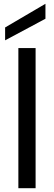

<svg xmlns="http://www.w3.org/2000/svg" viewBox="-20 -994 286 1014"><path d="M168 -740V0H77V-740ZM220 -895 7 -781V-849L220 -974Z"/></svg>

Font: DVN-Poppins
Style: Regular
Weight: 400
Designer: Ninad Kale (Devanagari), Jonny Pinhorn (Latin)
Foundry: Indian Type Foundry
Version: 4.004